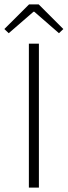

<svg xmlns="http://www.w3.org/2000/svg" viewBox="-35 -859 310 879"><path d="M-15.1 -726.1 98.1 -838.9H142.1L254.9 -726.1L234.9 -707L122.1 -805.2H118.2L4.9 -707ZM97.2 0V-659.2H143.1V0Z"/></svg>

Font: Source Sans Pro Light
Style: Regular
Weight: 300
Designer: Paul D. Hunt
Foundry: Adobe Systems Incorporated
Version: Version 2.020;PS 2.0;hotconv 1.0.86;makeotf.lib2.5.63406